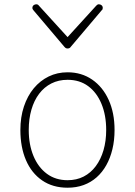

<svg xmlns="http://www.w3.org/2000/svg" viewBox="-20 -856 629 895"><path d="M295 19Q226 19 176.5 -15Q127 -49 101 -109.5Q75 -170 75 -250Q75 -310 91.5 -359.5Q108 -409 137.5 -444.5Q167 -480 207 -499.5Q247 -519 295 -519Q360 -519 409.5 -485Q459 -451 486.5 -390.5Q514 -330 514 -250Q514 -202 504 -160.5Q494 -119 475.5 -86Q457 -53 430.5 -29.5Q404 -6 370 6.5Q336 19 295 19ZM295 -16Q337 -16 370 -33Q403 -50 426.5 -81.5Q450 -113 462.5 -156Q475 -199 475 -250Q475 -319 453 -372Q431 -425 391 -454.5Q351 -484 295 -484Q253 -484 219.5 -467Q186 -450 162.5 -419Q139 -388 126.5 -345Q114 -302 114 -250Q114 -182 136 -129Q158 -76 198.5 -46Q239 -16 295 -16ZM441 -836Q448 -836 453.5 -831.5Q459 -827 459 -819Q459 -816 458 -813Q457 -810 454 -808L311 -639Q307 -633 303 -631.5Q299 -630 295 -630Q291 -630 287.5 -631.5Q284 -633 279 -639L136 -808Q134 -810 132.5 -813Q131 -816 131 -819Q131 -827 136.5 -831.5Q142 -836 149 -836Q153 -836 156 -834.5Q159 -833 161 -830L295 -683L429 -830Q432 -833 434.5 -834.5Q437 -836 441 -836Z"/></svg>

Font: Playwrite BR Thin
Style: Regular
Weight: 250
Version: Version 1.003